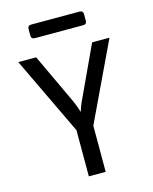

<svg xmlns="http://www.w3.org/2000/svg" viewBox="-133 -1004 866 1090"><g transform="rotate(-15 300.0 -458.5)"><path d="M251 0V-271L32 -730H137L272 -442Q284 -416 291.5 -395Q299 -374 301 -365Q304 -374 311.5 -395Q319 -416 332 -442L466 -730H568L350 -271V0ZM158 -837Q137 -837 137 -858V-896Q137 -917 158 -917H442Q463 -917 463 -896V-858Q463 -837 442 -837Z"/></g></svg>

Font: Pitagon Sans Mono Medium
Style: Regular
Weight: 500
Monospace: yes
Designer: Travis Tran
Foundry: Pitagon
Version: Version 1.001; ttfautohint (v1.8.4.7-5d5b);gftools[0.9.26]